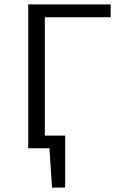

<svg xmlns="http://www.w3.org/2000/svg" viewBox="-20 -678 548 878"><path d="M109 -658H486V-599H185V-58H278V180H218L206 0H109Z"/></svg>

Font: LXGW Bright GB
Style: Regular
Weight: 400
Designer: Christian Thalmann (Catharsis Fonts)
Foundry: LXGW / Christian Thalmann (Catharsis Fonts) / Fontworks Inc.
Version: Version 5.510